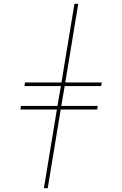

<svg xmlns="http://www.w3.org/2000/svg" viewBox="-20 -843 640 1006"><path d="M210 143 278 -269H87L90 -288H281L299 -392H108L111 -411H302L370 -823H390L322 -411H513L510 -392H319L301 -288H492L489 -269H298L230 143Z"/></svg>

Font: Iosevka Aile Thin Oblique
Style: Regular
Weight: 100
Italic angle: -9°
Designer: Belleve Invis
Foundry: Belleve Invis
Version: Version 31.1.0; ttfautohint (v1.8.4)